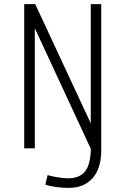

<svg xmlns="http://www.w3.org/2000/svg" viewBox="-20 -720 610 932"><path d="M314.5 192Q250.5 192 200 176.5L211 130Q225.5 134.5 256 140Q286.5 145.5 310.5 145.5Q364.5 145.5 391.8 113.5Q419 81.5 421 3L149 -583V0H97.5V-700H151L420.5 -121.5V-700H471.5V8Q471.5 97.5 429.5 144.8Q387.5 192 314.5 192Z"/></svg>

Font: League Mono Narrow UltraLight
Style: Regular
Weight: 200
Width: 3
Designer: Tyler Finck
Foundry: The League of Moveable Type / Tyler Finck
Version: Version 2.210